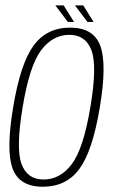

<svg xmlns="http://www.w3.org/2000/svg" viewBox="-20 -706 443 730"><path d="M143 4Q53.5 4 28 -65Q2.5 -134 30 -298Q57.5 -464 107.5 -532.5Q157.5 -601 246.5 -601Q336 -601 361.5 -531.5Q387 -462 359.5 -298Q332 -132 282 -64Q232 4 143 4ZM146 -23.5Q208.5 -23.5 252.8 -81.8Q297 -140 323.5 -298Q350 -454.5 328 -514Q306 -573.5 243.5 -573.5Q180.5 -573.5 136.2 -514.8Q92 -456 66 -298Q40 -141.5 61.8 -82.5Q83.5 -23.5 146 -23.5ZM312.5 -622.5 265 -685.5H296.5L336 -622.5ZM238 -622.5 190.5 -685.5H222L261.5 -622.5Z"/></svg>

Font: Anybody ExtraLight
Style: Italic
Weight: 200
Italic angle: -10°
Designer: Tyler Finck
Foundry: Etcetera Type Company
Version: Version 1.010; ttfautohint (v1.8.3) -l 8 -r 50 -G 200 -x 14 